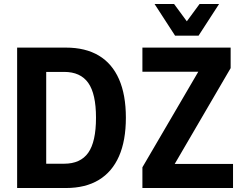

<svg xmlns="http://www.w3.org/2000/svg" viewBox="-20 -944 1218 964"><path d="M66 0V-705H311Q409 -705 476 -665Q543 -625 577.5 -546.5Q612 -468 612 -353Q612 -238 577.5 -159.5Q543 -81 476 -40.5Q409 0 311 0ZM212 -122H302Q384 -122 423 -177Q462 -232 462 -353Q462 -473 423 -528Q384 -583 302 -583H212ZM695 0V-104L1002 -629L1008 -584H695V-705H1138V-602L831 -76L825 -121H1150V0ZM859 -765 756 -924H854L918 -837L982 -924H1080L977 -765Z"/></svg>

Font: Nunito Sans 10pt Condensed ExtraBold
Style: Regular
Weight: 800
Width: 3
Designer: Vernon Adams
Foundry: Vernon Adams
Version: Version 3.101;gftools[0.9.27]